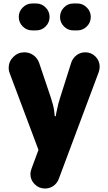

<svg xmlns="http://www.w3.org/2000/svg" viewBox="-20 -854 623 1104"><path d="M87.9 -756.8Q87.9 -788.1 110.8 -811Q133.8 -834 165 -834H188Q219.7 -834 242.4 -811Q265.1 -788.1 265.1 -756.8Q265.1 -724.6 242.4 -701.9Q219.7 -679.2 188 -679.2H165Q133.3 -679.2 110.6 -701.9Q87.9 -724.6 87.9 -756.8ZM325.2 -755.9Q325.2 -788.1 347.7 -811Q370.1 -834 401.9 -834H424.8Q456.1 -834 479 -811Q502 -788.1 502 -756.8Q502 -724.6 479.2 -701.9Q456.5 -679.2 424.8 -679.2H401.9Q370.1 -679.2 347.7 -701.9Q325.2 -724.6 325.2 -755.9ZM29.8 -462.9Q29.8 -500 56.4 -526.6Q83 -553.2 120.1 -553.2Q149.4 -553.2 172.6 -536.4Q195.8 -519.5 205.1 -492.2L272 -293.9Q286.6 -250 291 -220.2Q293 -207.5 294.9 -186H300.8Q301.8 -198.2 307.1 -220.2Q314.5 -258.8 326.2 -293.9L390.1 -495.1Q398.9 -520.5 420.7 -536.9Q442.4 -553.2 470.2 -553.2Q504.9 -553.2 529.1 -528.8Q553.2 -504.4 553.2 -469.2Q553.2 -456.1 547.9 -439.9L317.9 174.8Q308.6 199.7 287.4 214.8Q266.1 230 238.8 230Q204.1 230 179.4 205.3Q154.8 180.7 154.8 146Q154.8 135.3 161.1 116.2L201.2 7.8L36.1 -432.1Q29.8 -446.3 29.8 -462.9Z"/></svg>

Font: Jellee Roman
Style: Bold
Weight: 700
Designer: Alfredo Marco Pradil
Foundry: Alfredo Marco Pradil and JAM Design
Version: Version 1.000